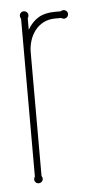

<svg xmlns="http://www.w3.org/2000/svg" viewBox="-44 -539 276 578"><g transform="rotate(-5 94.0 -250.0)"><path d="M60.1 -11.2Q63 -7.3 63 -2.9Q63 2.4 59.1 6.1Q55.2 9.8 49.8 9.8Q44.4 9.8 40.8 6.1Q37.1 2.4 37.1 -2.9Q37.1 -7.3 40 -11.2V-487.8Q37.1 -492.7 37.1 -497.1Q37.1 -502.4 40.8 -506.1Q44.4 -509.8 49.8 -509.8Q55.2 -509.8 59.1 -506.1Q63 -502.4 63 -497.1Q63 -492.7 60.1 -487.8V-453.1Q73.7 -476.6 93.3 -488.3Q112.8 -500 143.1 -500H160.2Q164.6 -502.9 168.9 -502.9Q174.3 -502.9 178.2 -499.3Q182.1 -495.6 182.1 -490.2Q182.1 -484.9 178.2 -481Q174.3 -477.1 168.9 -477.1Q164.6 -477.1 160.2 -480H143.1Q122.1 -480 106.4 -471.7Q90.8 -463.4 80.6 -449.7Q70.3 -436 65.2 -419.2Q60.1 -402.3 60.1 -384.8Z"/></g></svg>

Font: Wire One
Style: Regular
Weight: 400
Designer: Alexei Vanyashin, Gayaneh Bagdasaryan
Foundry: Cyreal Type Foundry
Version: Version 1.000